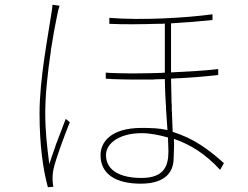

<svg xmlns="http://www.w3.org/2000/svg" viewBox="-20 -765 1040 806"><path d="M204 19C203 12 201 3 201 -6C200 -18 201 -36 204 -52C212 -93 251 -197 273 -252L256 -266C245 -238 229 -196 214 -156L211 -146C202 -121 193 -96 187 -76C177 -154 170 -213 170 -291C170 -367 180 -460 193 -547L194 -557C202 -609 211 -658 220 -701C223 -719 226 -728 230 -741L200 -745C200 -734 198 -723 195 -704C182 -616 146 -433 146 -290C146 -154 161 -52 181 21L204 19ZM709 -102C709 -121 712 -150 710 -182C784 -157 846 -115 904 -52L920 -80C859 -135 793 -185 705 -211C704 -235 703 -260 702 -285V-295C702 -297 701 -299 701 -300V-311V-321C701 -323 701 -324 701 -326L700 -336V-347C699 -377 699 -407 698 -435C775 -438 840 -444 896 -450V-475C838 -468 772 -465 698 -461V-667C767 -671 825 -676 872 -681V-705C761 -690 578 -679 439 -690V-665C501 -662 570 -663 641 -665H651H662C665 -666 669 -666 672 -666V-460C671 -460 669 -460 667 -460L658 -459C623 -458 589 -457 554 -457H544C539 -457 534 -457 529 -457H519C493 -457 466 -458 439 -459L429 -460C427 -460 426 -460 424 -460V-435C429 -434 434 -434 439 -434L449 -433C480 -432 511 -431 542 -431H552C575 -431 598 -431 622 -431L632 -432C645 -432 659 -433 672 -433C672 -402 674 -365 676 -328L677 -318V-307C679 -276 681 -246 683 -219C649 -227 613 -228 574 -228C444 -228 402 -167 402 -114C402 -34 466 6 571 6C656 6 709 -28 709 -102ZM425 -114C425 -167 487 -206 574 -206C612 -206 648 -198 685 -188C686 -162 687 -143 687 -129C687 -70 670 -18 574 -18C482 -18 425 -51 425 -114Z"/></svg>

Font: Glow Sans SC Normal Thin
Style: Regular
Weight: 100
Designer: Ryoko NISHIZUKA (kana, bopomofo & ideographs); Paul D. Hunt (Latin, Greek & Cyrillic); Sandoll Communications, Soo-young
Version: Version 0.93